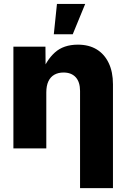

<svg xmlns="http://www.w3.org/2000/svg" viewBox="-20 -762 649 986"><path d="M217.8 -287.1V0H48.8V-522.5H213.4L214.4 -384.3H193.4Q216.8 -451.7 261.5 -492.2Q306.2 -532.7 379.9 -532.7Q436.5 -532.7 476.6 -508.3Q516.6 -483.9 538.3 -438.2Q560.1 -392.6 560.1 -329.1V204.1H391.1V-294.9Q391.1 -340.8 368.9 -365.2Q346.7 -389.6 306.2 -389.6Q279.3 -389.6 259.3 -378.4Q239.3 -367.2 228.5 -344.5Q217.8 -321.8 217.8 -287.1ZM256.3 -585.9 272.5 -741.7H417.5L353.5 -585.9Z"/></svg>

Font: Inter 28pt ExtraBold
Style: Regular
Weight: 800
Designer: Rasmus Andersson
Foundry: rsms
Version: Version 4.001;git-66647c0bb